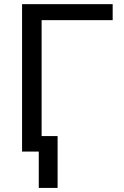

<svg xmlns="http://www.w3.org/2000/svg" viewBox="-20 -731 596 926"><path d="M86.4 0ZM523.4 -633.8H180.7V0H86.4V-710.9H523.4ZM257.8 175.3H167V-74.7H257.8Z"/></svg>

Font: Roboto
Style: Regular
Weight: 400
Designer: Google
Version: Version 2.134; 2016; ttfautohint (v1.6)